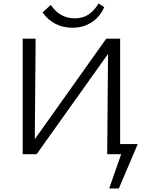

<svg xmlns="http://www.w3.org/2000/svg" viewBox="-20 -878 836 1093"><path d="M648.8 0V-58H764.2L734.6 0ZM601.4 195 690 -58H764.2L656.5 195ZM142.6 0V-35.5L584.8 -658H630.5V-620.9L188.3 0ZM109.1 0V-658H182.8L177.4 0ZM590.3 0 595.7 -658H664V0ZM392.5 -720Q336.8 -720 293.2 -743.6Q249.5 -767.2 222.5 -807.4L269.1 -850.1Q297.2 -809.3 331.2 -791.5Q365.3 -773.6 405.1 -773.6Q451.5 -773.6 483.9 -795.2Q516.3 -816.8 541.1 -858.2L573.5 -837.7Q549.6 -781.9 501.7 -751Q453.7 -720 392.5 -720Z"/></svg>

Font: Ysabeau
Style: Bold
Weight: 700
Designer: Christian Thalmann (Catharsis Fonts)
Version: Version 2.000;gftools[0.9.27.dev2+g8671c4b]